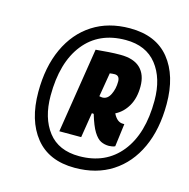

<svg xmlns="http://www.w3.org/2000/svg" viewBox="-102 -991 866 882"><g transform="rotate(15 331.0 -550.5)"><path d="M329 -208Q206 -208 142 -287.5Q78 -367 78 -502Q78 -621 118.5 -709Q159 -797 233.5 -845Q308 -893 410 -893Q534 -893 598 -814Q662 -735 662 -600Q662 -480 621.5 -392Q581 -304 506.5 -256Q432 -208 329 -208ZM335 -265Q461 -265 532.5 -354Q604 -443 604 -601Q604 -707 553 -771.5Q502 -836 405 -836Q278 -836 207.5 -747Q137 -658 137 -500Q137 -394 187 -329.5Q237 -265 335 -265ZM218 -352 282 -757Q315 -760 343 -762Q371 -764 399 -764Q462 -764 493.5 -733.5Q525 -703 525 -647Q525 -592 503 -554Q481 -516 445 -498Q463 -461 491 -461Q495 -461 498 -461L484 -352Q479 -349 469.5 -347.5Q460 -346 455 -346Q434 -346 416.5 -354.5Q399 -363 382.5 -389.5Q366 -416 350 -470Q347 -470 341 -471L322 -352ZM369 -553Q393 -553 406.5 -580.5Q420 -608 420 -642Q420 -671 396 -671Q390 -671 385.5 -670.5Q381 -670 373 -669L354 -555Q360 -554 363 -553.5Q366 -553 369 -553Z"/></g></svg>

Font: Georama Semi Condensed Black
Style: Italic
Weight: 900
Width: 4
Italic angle: -9°
Designer: Jean-Baptiste Levee
Foundry: Production Type
Version: Version 1.000